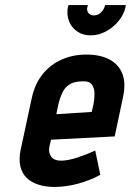

<svg xmlns="http://www.w3.org/2000/svg" viewBox="-20 -727 518 760"><path d="M176 -149 182 -174 434 -187 467 -343Q479 -399 464 -436Q449 -473 412.5 -492Q376 -511 322 -511Q268 -511 223.5 -491Q179 -471 148.5 -433Q118 -395 106 -340L62 -135Q54 -97 60.5 -69Q67 -41 85.5 -23Q104 -5 132.5 4Q161 13 196 13Q241 13 289 0Q337 -13 377 -35L357 -131Q322 -115 285 -103Q248 -91 221 -91Q208 -91 198 -95Q188 -99 182.5 -107Q177 -115 175 -125.5Q173 -136 176 -149ZM350 -313 343 -284 203 -275 211 -314Q218 -342 227.5 -361.5Q237 -381 254.5 -392.5Q272 -404 303 -405Q333 -407 343.5 -392.5Q354 -378 354 -356Q354 -334 350 -313ZM478 -707H396L394 -700Q390 -688 379 -677Q368 -666 351 -666Q337 -666 329.5 -676.5Q322 -687 326 -700L328 -707H251L249 -700Q243 -670 253 -644Q263 -618 285.5 -602.5Q308 -587 339 -587Q370 -587 399 -602.5Q428 -618 449.5 -644Q471 -670 477 -700Z"/></svg>

Font: Advent Pro
Style: Bold Italic
Weight: 700
Italic angle: -12°
Designer: VivaRado, Andreas Kalpakidis
Foundry: VivaRado, Andreas Kalpakidis
Version: Version 3.000